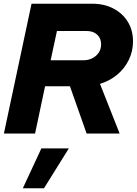

<svg xmlns="http://www.w3.org/2000/svg" viewBox="-20 -720 737 1035"><path d="M1 0 150 -700H476Q542 -700 591.5 -674Q641 -648 669 -602.5Q697 -557 697 -497Q697 -444 674.5 -397.5Q652 -351 612 -317.5Q572 -284 519 -268L625 0H447L357 -255H223L169 0ZM253 -395H428Q470 -395 497.5 -419.5Q525 -444 525 -481Q525 -514 503.5 -533.5Q482 -553 446 -553H287ZM103 295 203 80H351L217 295Z"/></svg>

Font: Red Hat Display Black
Style: Italic
Weight: 900
Italic angle: -12°
Designer: Pentagram, MCKL
Foundry: Pentagram, MCKL
Version: Version 1.023; ttfautohint (v1.8.3)